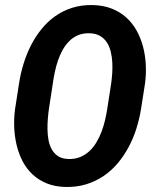

<svg xmlns="http://www.w3.org/2000/svg" viewBox="-20 -741 627 771"><path d="M546.4 -303.7Q540 -264.2 527.8 -225.1Q515.6 -186 496.8 -150.9Q478 -115.7 452.9 -85.7Q427.7 -55.7 396 -34.2Q364.3 -12.7 326.2 -1Q288.1 10.7 243.2 9.8Q200.7 8.8 167.7 -4.6Q134.8 -18.1 110.6 -40.8Q86.4 -63.5 70.8 -93.5Q55.2 -123.5 46.9 -158Q38.6 -192.4 37.1 -229.5Q35.6 -266.6 40.5 -303.2L56.6 -406.7Q62.5 -445.8 74.5 -484.6Q86.4 -523.4 104.2 -558.6Q122.1 -593.8 146.5 -624Q170.9 -654.3 201.7 -676Q232.4 -697.8 270 -709.7Q307.6 -721.7 352.1 -720.7Q395 -719.7 428.5 -706.5Q461.9 -693.4 487.1 -670.7Q512.2 -647.9 528.8 -617.9Q545.4 -587.9 554.4 -553.5Q563.5 -519 565.4 -481.4Q567.4 -443.8 562.5 -406.7ZM426.8 -408.2Q429.2 -426.3 430.7 -447.8Q432.1 -469.2 430.9 -491Q429.7 -512.7 424.8 -533.2Q419.9 -553.7 409.7 -569.8Q399.4 -585.9 382.8 -596.2Q366.2 -606.4 341.3 -607.4Q314.5 -608.4 293.9 -599.9Q273.4 -591.3 258.1 -575.9Q242.7 -560.5 231.4 -540.3Q220.2 -520 212.6 -497.6Q205.1 -475.1 200.2 -451.9Q195.3 -428.7 192.4 -407.7L176.3 -302.7Q173.8 -285.6 172.1 -264.6Q170.4 -243.7 170.7 -221.7Q170.9 -199.7 174.8 -178.7Q178.7 -157.7 188 -141.1Q197.3 -124.5 213.1 -114Q229 -103.5 253.9 -102.5Q280.3 -101.6 301.3 -110.1Q322.3 -118.7 338.6 -133.8Q355 -148.9 367.2 -169.4Q379.4 -189.9 387.9 -212.6Q396.5 -235.4 401.9 -258.8Q407.2 -282.2 410.6 -303.2Z"/></svg>

Font: Roboto Mono
Style: Bold Italic
Weight: 700
Designer: Google
Version: Version 2.000985; 2015; ttfautohint (v1.3)